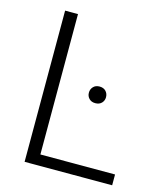

<svg xmlns="http://www.w3.org/2000/svg" viewBox="-108 -792 742 872"><g transform="rotate(15 263.5 -355.5)"><path d="M150.4 -50.8H501.5V0H89.8V-710.9H150.4ZM290.5 -378.9Q290.5 -395.5 301.3 -407Q312 -418.5 330.6 -418.5Q349.6 -418.5 360.4 -407Q371.1 -395.5 371.1 -378.9Q371.1 -362.8 360.4 -351.6Q349.6 -340.3 330.6 -340.3Q312 -340.3 301.3 -351.6Q290.5 -362.8 290.5 -378.9Z"/></g></svg>

Font: Roboto-Light
Style: Regular
Weight: 300
Designer: Google
Version: Version 2.137; 2017